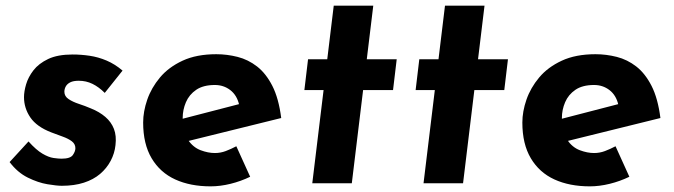

<svg xmlns="http://www.w3.org/2000/svg" viewBox="-20 -649 2386 680"><path d="M199 9Q181 9 148 3.5Q115 -2 78.5 -20Q42 -38 14 -75L81 -148Q108 -118 130 -105Q152 -92 169.5 -89.5Q187 -87 198 -87Q229 -87 238 -100Q247 -113 247 -124Q247 -139 234.5 -148.5Q222 -158 202.5 -165Q183 -172 162 -180Q110 -200 87.5 -233Q65 -266 65 -305Q65 -325 72.5 -350.5Q80 -376 98.5 -400Q117 -424 150.5 -440Q184 -456 237 -456Q267 -456 297.5 -451.5Q328 -447 357.5 -434.5Q387 -422 414 -399L351 -320Q330 -341 307.5 -352Q285 -363 259 -363Q240 -363 229 -357.5Q218 -352 213 -343Q208 -334 208 -324Q208 -308 223 -298Q238 -288 259.5 -281Q281 -274 302 -265Q332 -253 353 -235Q374 -217 383.5 -192.5Q393 -168 389 -135Q386 -106 372 -79.5Q358 -53 334.5 -33Q311 -13 277 -2Q243 9 199 9Z M741 -107Q761 -107 779.5 -114Q798 -121 817 -131L866 -23Q833 -7 796.5 2Q760 11 726 11Q654 11 600.5 -13.5Q547 -38 517 -88.5Q487 -139 487 -215Q487 -254 501.5 -296Q516 -338 546.5 -374.5Q577 -411 626.5 -434Q676 -457 746 -457Q784 -457 821.5 -447.5Q859 -438 890.5 -413.5Q922 -389 944.5 -345Q967 -301 976 -231L624 -144L602 -222L876 -293L827 -278Q819 -312 795.5 -330Q772 -348 741 -348Q700 -348 675 -331Q650 -314 638.5 -287Q627 -260 627 -231Q627 -181 645.5 -154Q664 -127 690.5 -117Q717 -107 741 -107Z M1162 -629H1302L1279 -439H1385L1372 -330H1266L1226 0H1086L1126 -330H1058L1071 -439H1139Z M1556 -629H1696L1673 -439H1779L1766 -330H1660L1620 0H1480L1520 -330H1452L1465 -439H1533Z M2084 -107Q2104 -107 2122.5 -114Q2141 -121 2160 -131L2209 -23Q2176 -7 2139.5 2Q2103 11 2069 11Q1997 11 1943.5 -13.5Q1890 -38 1860 -88.5Q1830 -139 1830 -215Q1830 -254 1844.5 -296Q1859 -338 1889.5 -374.5Q1920 -411 1969.5 -434Q2019 -457 2089 -457Q2127 -457 2164.5 -447.5Q2202 -438 2233.5 -413.5Q2265 -389 2287.5 -345Q2310 -301 2319 -231L1967 -144L1945 -222L2219 -293L2170 -278Q2162 -312 2138.5 -330Q2115 -348 2084 -348Q2043 -348 2018 -331Q1993 -314 1981.5 -287Q1970 -260 1970 -231Q1970 -181 1988.5 -154Q2007 -127 2033.5 -117Q2060 -107 2084 -107Z"/></svg>

Font: Josefin Sans Thin
Style: Bold Italic
Weight: 700
Italic angle: -7°
Version: Version 2.000